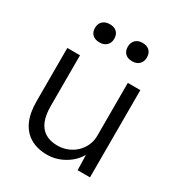

<svg xmlns="http://www.w3.org/2000/svg" viewBox="-176 -863 934 995"><g transform="rotate(30 291.0 -365.0)"><path d="M64 -203V-522H140V-218Q140 -165 154.5 -129.5Q169 -94 198.5 -76Q228 -58 271 -58Q304 -58 332 -69.5Q360 -81 381 -101Q402 -121 414 -148Q426 -175 426 -205V-522H501V0H427L424 -110L436 -116Q424 -81 396 -52.5Q368 -24 329.5 -7Q291 10 250 10Q190 10 148.5 -14.5Q107 -39 85.5 -86Q64 -133 64 -203ZM332 -685Q332 -709 347 -724.5Q362 -740 389 -740Q416 -740 431 -725.5Q446 -711 446 -685Q446 -661 431 -645.5Q416 -630 389 -630Q362 -630 347 -644.5Q332 -659 332 -685ZM136 -684Q136 -709 151.5 -724Q167 -739 194 -739Q221 -739 236 -724.5Q251 -710 251 -684Q251 -660 235.5 -645Q220 -630 194 -630Q166 -630 151 -644.5Q136 -659 136 -684Z"/></g></svg>

Font: Our Lexend Light
Style: Regular
Weight: 300
Designer: Bonnie Shaver-Troup, Thomas Jockin
Foundry: Lexend
Version: Version 1.007